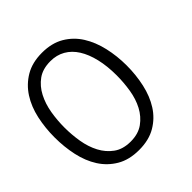

<svg xmlns="http://www.w3.org/2000/svg" viewBox="-195 -778 920 920"><g transform="rotate(-45 265.0 -318.5)"><path d="M472.2 -317.9Q472.2 -253.9 459 -194.3Q445.8 -134.8 417 -89.4Q388.2 -43.9 341.6 -16.4Q294.9 11.2 228 11.2Q161.1 11.2 114.5 -16.4Q67.9 -43.9 38.8 -89.4Q9.8 -134.8 -3.2 -194.3Q-16.1 -253.9 -16.1 -317.9Q-16.1 -381.8 -3.2 -441.4Q9.8 -501 39.3 -546.9Q68.8 -592.8 115.5 -620.4Q162.1 -647.9 228 -647.9Q293.9 -647.9 340.6 -620.4Q387.2 -592.8 416 -546.9Q444.8 -501 458.5 -441.4Q472.2 -381.8 472.2 -317.9ZM404.8 -317.9Q404.8 -380.9 392.8 -431.4Q380.9 -481.9 358.4 -517.6Q335.9 -553.2 303 -572Q270 -590.8 228 -590.8Q175.8 -590.8 141.8 -566.4Q107.9 -542 87.4 -502.4Q66.9 -462.9 58.8 -414.6Q50.8 -366.2 50.8 -317.9Q50.8 -270 58.8 -221.4Q66.9 -172.9 87.4 -134Q107.9 -95.2 141.8 -70.6Q175.8 -45.9 228 -45.9Q279.8 -45.9 314 -70.6Q348.1 -95.2 368.7 -134Q389.2 -172.9 397 -221.4Q404.8 -270 404.8 -317.9Z"/></g></svg>

Font: Anonymous Pro
Style: Regular
Weight: 400
Monospace: yes
Designer: Mark Simonson
Version: Version 1.003